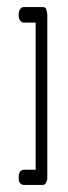

<svg xmlns="http://www.w3.org/2000/svg" viewBox="-20 -455 194 544"><path d="M110 63Q108 69 101 69H48Q42 69 38 65Q33 60 33 52V45Q33 37 37 31Q42 26 48 26H81V-391H48Q41 -391 38 -396Q33 -401 33 -410V-416Q33 -423 37 -429Q41 -435 48 -435H101Q110 -435 111 -428Q114 -419 114 -415V51Q114 56 110 63Z"/></svg>

Font: Chathura
Style: Bold
Weight: 700
Designer: Appaji Ambarisha Darbha
Foundry: Aditya Fonts
Version: Version 1.001 2016